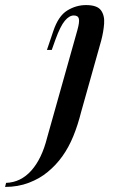

<svg xmlns="http://www.w3.org/2000/svg" viewBox="-157 -549 461 757"><path d="M-137 188 -133 172Q-75 170 -33.5 123.5Q8 77 29 -7L148 -430Q157 -462 154 -475Q151 -488 134 -488Q116 -488 98.5 -467Q81 -446 62 -394L47 -352H28L53 -426Q73 -486 108 -507.5Q143 -529 182 -529Q226 -529 241 -508.5Q256 -488 253.5 -455.5Q251 -423 242 -389L163 -108Q150 -56 132 -12Q114 32 89 67Q64 102 31 129Q0 155 -43 171.5Q-86 188 -137 188Z"/></svg>

Font: Playfair Display Medium
Style: Italic
Weight: 500
Italic angle: -14°
Designer: Claus Eggers Sørensen
Foundry: Claus Eggers Sørensen
Version: Version 1.203